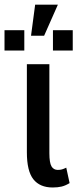

<svg xmlns="http://www.w3.org/2000/svg" viewBox="-47 -808 345 838"><path d="M168.5 -527.8V-139.6Q168.5 -97.7 177.7 -82Q187 -66.4 205.1 -66.4Q215.8 -66.4 223.4 -68.6Q231 -70.8 242.2 -76.2L256.8 -8.8Q238.3 2.4 221.7 6.3Q205.1 10.3 183.1 10.3Q127 10.3 98.6 -25.6Q70.3 -61.5 70.3 -143.1V-527.8ZM270.5 -587.4H184.1V-676.3H270.5ZM59.1 -587.4H-27.3V-676.3H59.1ZM106.4 -787.6H205.6L145.5 -651.9H88.4Z"/></svg>

Font: Franco
Style: Regular
Weight: 400
Designer: Google
Version: Version 1.200311; 2013